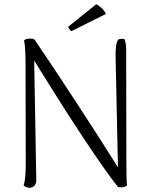

<svg xmlns="http://www.w3.org/2000/svg" viewBox="-20 -880 717 910"><path d="M92 -1Q102 -31 102 -103L101 -580Q101 -657 94 -689Q103 -697 123 -697Q139 -697 144 -692Q220 -581 344 -391Q468 -201 539 -87L528 -605Q527 -637 530 -660.5Q533 -684 541 -693Q548 -696 559 -696Q566 -696 570 -695Q578 -673 578 -644L579 -102Q579 -24 582 -1Q578 3 570 5.5Q562 8 553 8Q543 8 539 6Q416 -150 142 -593L152 -28Q153 -11 143.5 -0.5Q134 10 121 10Q105 10 92 -1ZM318 -732Q314 -734 309 -741.5Q304 -749 303 -753L436 -860Q449 -854 462.5 -841Q476 -828 482 -814Z"/></svg>

Font: Arima Madurai Light
Style: Regular
Weight: 300
Designer: Joana Correia and Natanael Gama
Foundry: NDISCOVER
Version: Version 1.019